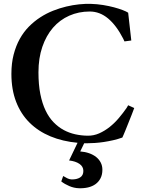

<svg xmlns="http://www.w3.org/2000/svg" viewBox="-20 -751 777 1019"><path d="M676.8 -536.1 640.6 -531.2 633.8 -545.9Q597.7 -616.2 553.5 -653.1Q509.3 -689.9 456.1 -689.9Q397.5 -689.9 347.4 -667.7Q297.4 -645.5 261.2 -603.8Q225.1 -562 204.6 -502.2Q184.1 -442.4 184.1 -366.7Q184.1 -301.8 194.1 -251.7Q204.1 -201.7 221.9 -164.6Q239.7 -127.4 264.4 -102.1Q289.1 -76.7 318.1 -61Q347.2 -45.4 379.4 -38.3Q411.6 -31.2 444.8 -30.8Q477.1 -30.3 506.3 -43.2Q535.6 -56.2 562 -77.1Q588.4 -98.1 611.1 -125Q633.8 -151.9 652.3 -178.7L660.2 -192.4L692.4 -177.7Q685.5 -159.2 679 -142.3Q672.4 -125.5 666 -109.9Q660.6 -96.7 655.3 -83Q649.9 -69.3 645 -57.4Q640.1 -45.4 636 -35.9Q631.8 -26.4 629.4 -21Q606 -12.7 580.6 -6.8Q555.2 -1 530.5 2.7Q505.9 6.3 483.6 7.8Q461.4 9.3 444.3 9.3H426.8L405.8 52.7Q431.6 54.7 453.1 62.3Q474.6 69.8 490.2 82.3Q505.9 94.7 514.6 111.8Q523.4 128.9 523.4 149.9Q523.4 175.8 513.7 194.8Q503.9 213.9 487.1 226.1Q470.2 238.3 447.3 243.7Q424.3 249 397.9 248Q372.6 247.1 347.9 236.6Q323.2 226.1 305.2 211.9L315.4 183.1Q326.7 189.9 336.9 195.1Q347.2 200.2 358.4 201.2Q386.7 202.1 404.5 191.2Q422.4 180.2 422.4 156.2Q422.4 132.8 401.6 118.7Q380.9 104.5 346.7 100.6L391.6 6.8Q312.5 -0.5 247.8 -27.3Q183.1 -54.2 137 -99.9Q90.8 -145.5 65.7 -210.4Q40.5 -275.4 40.5 -358.9Q40.5 -415.5 52.5 -461.7Q64.5 -507.8 85 -544.7Q105.5 -581.5 133.5 -609.9Q161.6 -638.2 194.1 -659.2Q226.6 -680.2 261.7 -694.1Q296.9 -708 331.8 -716.3Q366.7 -724.6 400.1 -728Q433.6 -731.4 461.9 -730.5Q495.6 -729.5 527.1 -724.4Q558.6 -719.2 585 -712.2Q611.3 -705.1 631.1 -697.5Q650.9 -689.9 660.2 -683.6Z"/></svg>

Font: VarendraSemibold
Style: Regular
Weight: 600
Designer: Jacob Thomas
Foundry: Bangla Type Foundry
Version: Version 1.008